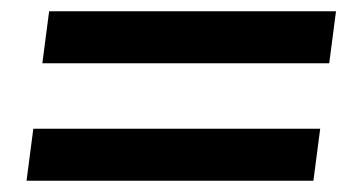

<svg xmlns="http://www.w3.org/2000/svg" viewBox="-20 -560 640 340"><path d="M563 -448H55L67 -540H575ZM535 -240H27L39 -332H547Z"/></svg>

Font: Tanohe Sans Medium
Style: Italic
Weight: 500
Designer: Village Type and Design LLC & Cristiano Sobral
Foundry: Cooper Hewitt Smithsonian Design Museum
Version: Version 1.00;September 29, 2021;FontCreator 13.0.0.2655 64-b